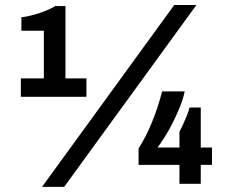

<svg xmlns="http://www.w3.org/2000/svg" viewBox="-20 -718 927 750"><path d="M144.2 12 660.6 -698.4H747.2L230.6 12ZM61.4 -340V-411.8H151.3V-598H63.6V-650.6Q92 -653.4 130.6 -665.8Q169.1 -678.2 196.1 -694.3H235.7V-411.8H317.6V-340ZM680.9 0V-74H521.3V-138.1Q550.1 -183.2 573.4 -240Q596.8 -296.7 613.4 -361.1H701.5Q695.4 -331.5 682.4 -299.5Q669.3 -267.4 653.9 -236.9Q638.5 -206.4 622.9 -181.8Q607.4 -157.1 595.2 -141.8H680.9V-202.7Q687.8 -215.7 695.1 -232Q702.4 -248.4 709.4 -265.3Q716.4 -282.1 720.4 -297.9H764.2V-141.8H808V-74H764.2V0Z"/></svg>

Font: Archivo Variable SemiBold
Style: Regular
Weight: 600
Designer: Hector Gatti
Foundry: Omnibus-Type
Version: Version 2.001